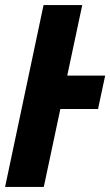

<svg xmlns="http://www.w3.org/2000/svg" viewBox="-71 -734 433 754"><path d="M-51 0 100 -714H252L193 -437H342L314 -306H166L101 0Z"/></svg>

Font: Noto Sans Condensed ExtraBold
Style: Italic
Weight: 800
Width: 3
Italic angle: -12°
Designer: Monotype Design Team
Foundry: Monotype Imaging Inc.
Version: Version 2.013; ttfautohint (v1.8.4.7-5d5b)